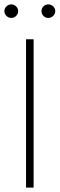

<svg xmlns="http://www.w3.org/2000/svg" viewBox="-65 -859 273 879"><path d="M88.9 0H54.2V-679.2H88.9ZM155.8 -838.9Q168.9 -838.9 178.5 -829.8Q188 -820.8 188 -808.1Q188 -795.4 178.2 -786.1Q168.5 -776.9 155.8 -776.9Q143.1 -776.9 134 -786.1Q125 -795.4 125 -808.1Q125 -820.8 134 -829.8Q143.1 -838.9 155.8 -838.9ZM-35.4 -786.1Q-44.9 -795.4 -44.9 -808.1Q-44.9 -820.8 -35.4 -829.8Q-25.9 -838.9 -13.2 -838.9Q-0.5 -838.9 8.8 -829.8Q18.1 -820.8 18.1 -808.1Q18.1 -795.4 8.8 -786.1Q-0.5 -776.9 -13.2 -776.9Q-25.9 -776.9 -35.4 -786.1Z"/></svg>

Font: RawengulkSans
Style: Regular
Weight: 500
Designer: gluk (gluksza@wp.pl)
Foundry: gluk (gluksza@wp.pl)
Version: Version 0.94